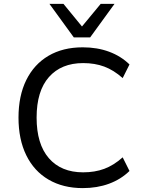

<svg xmlns="http://www.w3.org/2000/svg" viewBox="-20 -957 745 986"><path d="M405 9Q304 9 229.5 -34.5Q155 -78 115 -159.5Q75 -241 75 -353Q75 -465 115 -546Q155 -627 229 -670.5Q303 -714 405 -714Q479 -714 540 -691.5Q601 -669 645 -626L610 -556Q564 -597 515.5 -615Q467 -633 407 -633Q295 -633 231.5 -561.5Q168 -490 168 -353Q168 -217 231 -144.5Q294 -72 407 -72Q467 -72 515.5 -90Q564 -108 610 -149L645 -79Q601 -36 540 -13.5Q479 9 405 9ZM359 -765 234 -937H306L401 -821L497 -937H568L443 -765Z"/></svg>

Font: Nunito Sans 8pt
Style: Regular
Weight: 400
Version: Version 3.101;gftools[0.9.27]